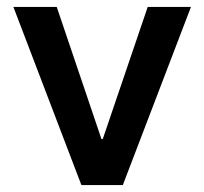

<svg xmlns="http://www.w3.org/2000/svg" viewBox="-20 -535 590 555"><path d="M335 0H215.3L18.7 -515H144L273.3 -133H277L407 -515H532Z"/></svg>

Font: 42dot Sans Light
Style: Regular
Weight: 300
Designer: 42dot
Version: Version 1.000